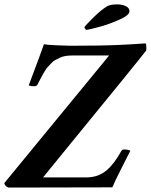

<svg xmlns="http://www.w3.org/2000/svg" viewBox="-41 -846 681 866"><path d="M348.6 -710.9Q339.8 -717.3 339.8 -723.6Q346.2 -733.4 381.3 -768.1Q416.5 -802.7 443.4 -818.4Q457.5 -826.2 488.3 -826.2Q508.8 -826.2 525.9 -818.6Q543 -811 543 -794.9Q543 -777.3 495.8 -756.6Q448.7 -735.8 405.5 -724.4Q362.3 -712.9 348.6 -710.9ZM284.2 -595.7Q268.6 -595.7 254.6 -593.5Q240.7 -591.3 228.8 -585.4Q216.8 -579.6 207.8 -575Q198.7 -570.3 189.2 -559.8Q179.7 -549.3 174.1 -543.7Q168.5 -538.1 160.2 -523.9Q151.9 -509.8 148.9 -504.4Q146 -499 137.5 -482.9Q128.9 -466.8 127 -462.9Q123 -457 114.3 -457Q92.3 -457 88.9 -461.9Q141.1 -600.1 157.2 -646.5Q166 -644 212.4 -641.8Q258.8 -639.6 275.4 -639.6L402.3 -640.6Q503.9 -642.1 615.2 -650.4Q618.2 -649.9 618.9 -637.7Q619.6 -625.5 618.2 -618.2Q616.7 -614.7 500.5 -471.7Q384.3 -328.6 268.6 -187.5L153.3 -45.9H349.6Q403.8 -45.9 442.4 -80.1Q475.1 -108.4 506.8 -166Q509.8 -171.9 520.5 -171.9Q527.3 -171.9 536.4 -169.9Q545.4 -168 546.9 -166Q538.6 -148.9 506.8 -86.9Q475.1 -24.9 465.8 -1L-1 0Q-6.3 0 -12 -4.6Q-17.6 -9.3 -20 -14.4Q-22.5 -19.5 -20.5 -21.5L451.2 -595.7Z"/></svg>

Font: Crimson
Style: BoldItalic
Weight: 700
Italic angle: -11°
Version: Version 0.8